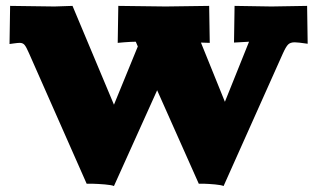

<svg xmlns="http://www.w3.org/2000/svg" viewBox="-20 -621 1072 649"><path d="M1018.1 -601.1 1020 -473.1Q987.3 -478 976.1 -478Q961.4 -478 953.9 -470.5Q946.3 -462.9 936 -439.9L735.8 7.8Q728 4.4 707 2.4Q686 0.5 668.9 0H651.9L511.2 -315.9L365.2 7.8Q357.4 4.4 334.5 2.4Q311.5 0.5 292 0H272.9L78.1 -440.9Q68.8 -462.4 63 -469.2Q57.1 -476.1 46.9 -476.1Q40.5 -476.1 28.1 -474.4Q15.6 -472.7 12.2 -472.2L14.2 -601.1L164.1 -599.1L225.1 -601.1L365.2 -267.1L445.8 -463.9L439 -480Q425.3 -480 398.9 -478L377.9 -476.1L379.9 -601.1L540 -599.1L687 -601.1L689 -476.1L659.2 -477.1L740.2 -276.9L821.8 -480Q819.3 -480 771 -477.1L772.9 -601.1L897.9 -599.1Z"/></svg>

Font: Zantroke
Style: Regular
Weight: 500
Foundry: gluk
Version: Version 0.36